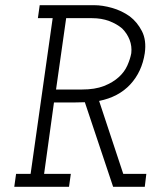

<svg xmlns="http://www.w3.org/2000/svg" viewBox="-20 -720 613 740"><path d="M42 -50 35 0H246L253 -50H150L188 -325H262Q275 -325 285 -325.5Q295 -326 307 -326L416 0H538L544 -50H455L362 -331Q437 -346 482 -394.5Q527 -443 538 -515Q545 -565 527 -600Q509 -635 480 -657Q449 -679 412 -689.5Q375 -700 343 -700H133L126 -650H183L98 -50ZM196 -375 235 -650H335Q371 -650 400.5 -639Q430 -628 451 -610Q470 -591 479.5 -566.5Q489 -542 486 -515Q482 -493 471 -468Q460 -443 438 -423Q415 -402 380.5 -388.5Q346 -375 296 -375Z"/></svg>

Font: Josefin Slab Thin Medium
Style: Italic
Weight: 500
Italic angle: -12°
Version: Version 2.000